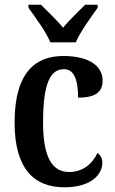

<svg xmlns="http://www.w3.org/2000/svg" viewBox="-20 -786 488 816"><path d="M194 -606H302C321 -651 368 -715 395 -753V-766H342C315 -738 274 -701 248 -668C222 -701 181 -738 154 -766H101V-753C128 -715 176 -651 194 -606ZM253 10C372 10 415 -48 415 -94C415 -113 407 -127 394 -136C374 -91 333 -55 274 -55C196 -55 163 -128 163 -266C163 -441 198 -492 252 -492C299 -492 312 -437 312 -371C393 -371 416 -400 416 -444C416 -506 358 -548 249 -548C133 -548 42 -481 42 -265C42 -65 128 10 253 10Z"/></svg>

Font: Noto Serif Ethiopic Condensed SemiBold
Style: Regular
Weight: 600
Width: 3
Designer: Monotype Design Team
Foundry: Monotype Imaging Inc.
Version: Version 2.102